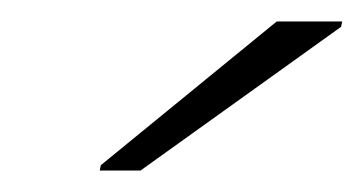

<svg xmlns="http://www.w3.org/2000/svg" viewBox="-20 -761 339 179"><path d="M73 -602 74 -607 238 -741H299L298 -736L111 -602Z"/></svg>

Font: Saira Expanded ExtraLight
Style: Italic
Weight: 250
Width: 7
Italic angle: -12°
Designer: Hector Gatti with collaboration of the Omnibus-Type team
Foundry: Omnibus-Type
Version: Version 1.101